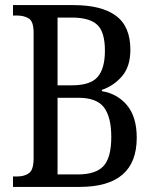

<svg xmlns="http://www.w3.org/2000/svg" viewBox="-20 -734 607 754"><path d="M31 0V-41H47Q76 -41 94 -54Q112 -67 112 -113V-605Q112 -650 93 -661.5Q74 -673 47 -673H31V-714H268Q379 -714 435.5 -672Q492 -630 492 -539Q492 -473 459.5 -435Q427 -397 380 -381V-376Q441 -366 479 -320.5Q517 -275 517 -193Q517 0 293 0ZM263 -399Q335 -399 363.5 -432Q392 -465 392 -535Q392 -609 361.5 -637Q331 -665 262 -665H206V-399ZM286 -49Q356 -49 386.5 -82Q417 -115 417 -196Q417 -274 388.5 -312Q360 -350 288 -350H206V-49Z"/></svg>

Font: Noto Serif Thai Condensed
Style: Regular
Weight: 400
Width: 3
Designer: Monotype Design Team
Foundry: Monotype Imaging Inc.
Version: Version 2.002; ttfautohint (v1.8.4.7-5d5b)